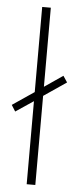

<svg xmlns="http://www.w3.org/2000/svg" viewBox="-72 -790 336 820"><g transform="rotate(5 95.5 -380.0)"><path d="M75 0H112V-382L209 -448L191 -475L112 -421V-760H75V-395L-18 -332L-1 -305L75 -356Z"/></g></svg>

Font: Noto Sans ExtraCondensed ExtraLight
Style: Regular
Weight: 200
Width: 2
Designer: Monotype Design Team
Foundry: Monotype Imaging Inc.
Version: Version 2.013